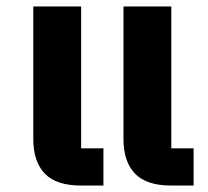

<svg xmlns="http://www.w3.org/2000/svg" viewBox="-20 -574 645 594"><path d="M230 0Q154 0 118.5 -37Q83 -74 83 -144V-554H231V-115H300V0ZM509 0Q433 0 397.5 -37Q362 -74 362 -144V-554H510V-115H579V0Z"/></svg>

Font: IBM Plex Sans Thai
Style: Bold
Weight: 700
Designer: Mike Abbink, Paul van der Laan, Pieter van Rosmalen, Ben Mitchell, Mark Frömberg
Foundry: Bold Monday
Version: Version 1.2